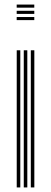

<svg xmlns="http://www.w3.org/2000/svg" viewBox="-20 -820 223 840"><path d="M53 -786.5V-800H130V-786.5ZM53 -759.2V-772.8H130V-759.2ZM53 -732V-745.5H130V-732ZM114.8 0V-600H130.2V0ZM53.2 0V-600H68.8V0ZM84 0V-600H99.5V0Z"/></svg>

Font: Big Shoulders Inline Display Medium
Style: Regular
Weight: 500
Designer: Patric King
Foundry: XO Type Co
Version: Version 1.000